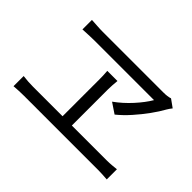

<svg xmlns="http://www.w3.org/2000/svg" viewBox="-114 -977 1229 1229"><g transform="rotate(45 500.0 -363.0)"><path d="M904 -654Q897 -645 891.5 -637.5Q886 -630 881 -621Q859 -581 825 -534Q791 -487 751 -442Q711 -397 669 -363L599 -410Q656 -451 705 -505Q754 -559 782 -607H245Q227 -607 201.5 -606Q176 -605 157 -604Q138 -603 138 -603V-689Q161 -688 188 -686Q215 -684 240 -684H791Q827 -684 851 -692ZM525 -448V-120H842Q865 -120 886 -122Q907 -124 927 -126V-34Q906 -36 881.5 -37Q857 -38 842 -38H173Q152 -38 129 -37Q106 -36 83 -34V-126Q128 -120 173 -120H441V-448Q441 -465 440.5 -486Q440 -507 438 -528H530Q528 -506 526.5 -487Q525 -468 525 -448Z"/></g></svg>

Font: Source Han Sans SC
Style: Regular
Weight: 400
Designer: Ryoko NISHIZUKA 西塚涼子 (kana, bopomofo & ideographs); Paul D. Hunt (Latin, Greek & Cyrillic); Sandoll Communications 산돌커뮤니
Foundry: Adobe
Version: Version 2.002;hotconv 1.0.116;makeotfexe 2.5.65601; ttfautoh